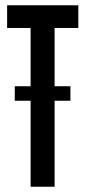

<svg xmlns="http://www.w3.org/2000/svg" viewBox="-20 -708 322 728"><path d="M277 -602H187V-381H247V-326H187V0H96V-326H36V-381H96V-602H7V-688H277Z"/></svg>

Font: Saira Ultra Condensed SemiBold
Style: Regular
Weight: 600
Width: 1
Designer: Hector Gatti with collaboration of the Omnibus-Type team
Foundry: Omnibus-Type
Version: Version 1.001; ttfautohint (v1.8)